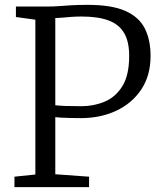

<svg xmlns="http://www.w3.org/2000/svg" viewBox="-20 -770 668 790"><path d="M125.5 -52V-689L45.5 -700V-743H166.5Q199.5 -743 222.5 -744.8Q245.5 -746.5 271.8 -748.2Q298 -750 341.5 -750Q439.5 -750 495.8 -725Q552 -700 575.8 -653Q599.5 -606 599.5 -540Q599.5 -459 561.2 -401.8Q523 -344.5 458 -314.2Q393 -284 313.5 -284Q294 -284 271 -284.5Q248 -285 230 -286Q212 -287 207.5 -288V-53L346.5 -43V0H39.5V-43ZM207.5 -337Q222 -335 250 -334Q278 -333 315.5 -333Q366 -333 410.8 -351.8Q455.5 -370.5 483.5 -415.5Q511.5 -460.5 511.5 -540Q511.5 -599.5 490.2 -635Q469 -670.5 425.8 -686.2Q382.5 -702 316.5 -702Q292.5 -702 273 -700.5Q253.5 -699 237.5 -697.5Q221.5 -696 207.5 -696Z"/></svg>

Font: Merriweather Light
Style: Regular
Weight: 300
Designer: Eben Sorkin
Foundry: Eben Sorkin
Version: Version 2.100